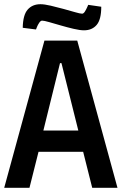

<svg xmlns="http://www.w3.org/2000/svg" viewBox="-22 -892 578 912"><path d="M-2 0 189 -699H345L536 0H416L373 -171H161L118 0ZM184 -272H350L270 -592H263ZM377 -748Q358 -748 328 -755Q298 -762 267 -771Q236 -780 211.5 -787Q187 -794 178 -794Q171 -794 164 -783.5Q157 -773 153 -762.5Q149 -752 149 -752L86 -760Q87 -821 109.5 -846.5Q132 -872 170 -872Q189 -872 219 -865Q249 -858 280 -849.5Q311 -841 335 -834Q359 -827 368 -827Q375 -827 381.5 -837.5Q388 -848 392.5 -858.5Q397 -869 397 -869L459 -860Q459 -799 437 -773.5Q415 -748 377 -748Z"/></svg>

Font: Ruda
Style: Bold
Weight: 700
Designer: Mariela Monsalve and Angelina Sanchez
Foundry: Mariela Monsalve and Angelina Sanchez
Version: Version 2.000